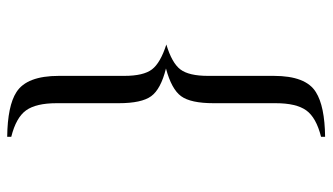

<svg xmlns="http://www.w3.org/2000/svg" viewBox="-210 -510 901 520"><g transform="rotate(90 240.0 -249.5)"><path d="M350 170V181Q266 180 229 156Q185 128 185 41V-136Q185 -188 167.5 -211Q150 -234 100 -250Q150 -265 167.5 -288Q185 -311 185 -363V-541Q185 -628 229 -655Q267 -679 350 -680V-669Q298 -656 278.5 -629Q259 -602 259 -546V-378Q259 -316 240 -290Q221 -264 165 -249Q221 -235 240 -209Q259 -183 259 -121V47Q259 103 278.5 130Q298 157 350 170Z"/></g></svg>

Font: STIX Math
Style: Regular
Weight: 400
Designer: MicroPress Inc., with final additions and corrections provided by Coen Hoffman, Elsevier (retired)
Version: Version 1.1.1